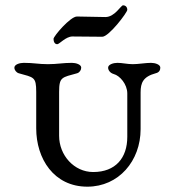

<svg xmlns="http://www.w3.org/2000/svg" viewBox="-20 -689 660 721"><path d="M195 -523C203 -523 227 -552 252 -552C277 -552 339 -551 364 -551C389 -551 458 -642 458 -652C458 -662 452 -669 442 -669C434 -669 411 -625 376 -625C351 -625 294 -627 269 -627C244 -627 181 -553 181 -543C181 -533 185 -523 195 -523ZM116 -344V-207C116 -93.4 182 12 308 12C426 12 508 -85 508 -204V-342C508 -377.8 517 -401 565 -414C578 -417 582 -426 582 -435C582 -447 562 -453 547 -453C527 -453 499 -448 479 -448C458 -448 439 -453 421 -453C406 -453 386 -447 386 -435C386 -426 393 -415 407 -411C430 -405 458 -372.7 458 -338V-175C458 -96 414 -43 330 -43C258 -43 202 -106.2 202 -179V-344C202 -401 213 -398 270 -414C279 -417 285 -426 285 -435C285 -447 265 -453 250 -453C216 -453 195 -448 160 -448C124 -448 108 -453 69 -453C54 -453 34 -447 34 -435C34 -426 41 -417 50 -414C107 -398 116 -401 116 -344Z"/></svg>

Font: EB Garamond SC 08
Style: Regular
Weight: 400
Version: Version 0.016